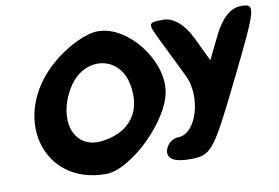

<svg xmlns="http://www.w3.org/2000/svg" viewBox="-78 -932 1475 1014"><g transform="rotate(-10 659.0 -425.0)"><path d="M816 -696C844 -638 889 -546 918 -488C978 -367 920 -175 823 -175C790 -175 756 -145 751 -112C745 -71 784 -50 863 -50C978 -50 992 -67 1168 -425C1344 -783 1348 -800 1268 -800C1213 -800 1164 -756 1122 -673L1060 -546L999 -673C962 -752 907 -800 852 -800C768 -800 767 -796 816 -696ZM250 -679C-29 -437 71 -50 413 -50C548 -50 775 -271 799 -425C825 -592 659 -800 502 -800C436 -800 332 -750 250 -679ZM621 -496C651 -346 575 -243 422 -225C270 -207 212 -371 311 -533C401 -681 589 -658 621 -496Z"/></g></svg>

Font: Hussar Skorodowane
Style: Ky
Weight: 700
Foundry: Cannot Into Space Fonts
Version: Version 0.892